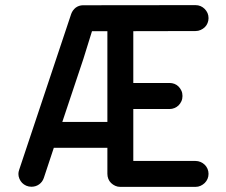

<svg xmlns="http://www.w3.org/2000/svg" viewBox="-20 -729 880 749"><path d="M742.7 -709Q753.4 -709 762.5 -705.1Q771.5 -701.2 778.6 -694.1Q785.6 -687 789.6 -678Q793.5 -668.9 793.5 -658.2Q793.5 -648.4 789.8 -639.2Q786.1 -629.9 779.1 -623Q772 -616.2 762.7 -612.1Q753.4 -607.9 742.7 -607.9L500 -607.4V-405.3H641.6Q651.4 -405.3 660.4 -401.9Q669.4 -398.4 676.3 -391.6Q683.1 -384.8 687.5 -375.5Q691.9 -366.2 691.9 -354.5Q691.9 -343.3 687.5 -333.7Q683.1 -324.2 676.3 -317.6Q669.4 -311 660.4 -307.4Q651.4 -303.7 641.6 -303.7H500V-101.1H742.7Q752.9 -101.1 762.2 -97.2Q771.5 -93.3 778.6 -86.4Q785.6 -79.6 789.6 -70.3Q793.5 -61 793.5 -50.8Q793.5 -40.5 789.6 -31.2Q785.6 -22 778.6 -15.1Q771.5 -8.3 762.5 -4.2Q753.4 0 742.7 0H449.2Q438.5 0 429.4 -4.2Q420.4 -8.3 413.3 -15.1Q406.2 -22 402.6 -31.2Q398.9 -40.5 398.9 -50.8V-152.3H189.9L150.9 -34.7Q145.5 -19 132.6 -9.8Q119.6 -0.5 102.5 -0.5Q91.8 -0.5 82.3 -4.6Q72.8 -8.8 66.2 -15.6Q59.6 -22.5 55.7 -31.7Q51.8 -41 51.8 -50.3Q51.8 -58.1 54.7 -66.4L257.8 -674.8Q263.2 -689.5 275.4 -699.2Q287.6 -708 302.7 -708.5H305.2H306.2ZM223.1 -253.4H398.9V-607.4H338.9L305.2 -499Z"/></svg>

Font: TGL 0-17
Style: Regular
Weight: 400
Designer: Peter Wiegel
Foundry: Peter Wiegel
Version: Version 1.003 2010